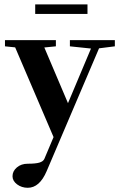

<svg xmlns="http://www.w3.org/2000/svg" viewBox="-20 -620 554 884"><path d="M142.1 -555.7V-599.6H382.8V-555.7ZM107.9 244.6Q79.6 244.6 58.6 228.8Q37.6 212.9 37.6 191.4Q37.6 168 57.6 150.9Q77.6 133.8 107.9 133.8Q143.6 133.8 161.1 128.7Q178.7 123.5 184.1 111.8L226.6 11.2L49.8 -401.9L2.9 -406.7V-435.1H237.3V-406.7L184.1 -401.4L293 -145L398.9 -396.5L301.8 -406.7V-435.1H508.8V-406.7L436 -397.5L194.8 168Q162.1 244.6 107.9 244.6Z"/></svg>

Font: Elstob
Style: Bold
Weight: 700
Designer: Peter S. Baker
Version: Version 1.015